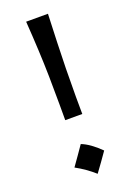

<svg xmlns="http://www.w3.org/2000/svg" viewBox="-147 -816 611 880"><g transform="rotate(-20 158.0 -375.5)"><path d="M114.7 -273.9V-350.6Q114.7 -423.3 113.5 -487.1Q112.3 -550.8 109.1 -616.2Q106 -681.6 100.6 -759.3H207Q204.1 -685.1 201.9 -622.1Q199.7 -559.1 198.5 -496.1Q197.3 -433.1 197.3 -358.4L197.8 -273.9ZM144 -146.8Q185.9 -130.7 234.8 -82.3Q219.2 -59.8 203.3 -37.5Q187.5 -15.2 170.3 7.9Q129.5 -28.6 80.1 -55.5Q96.7 -79.1 112.3 -101.1Q127.9 -123.1 144 -146.8Z"/></g></svg>

Font: Pinar-FD Medium
Style: Regular
Weight: 500
Designer: Amin Abedi
Version: Version 3.000